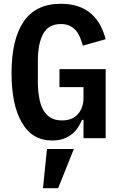

<svg xmlns="http://www.w3.org/2000/svg" viewBox="-20 -730 640 1014"><path d="M207 264C207 264 287 264 287 264C287 264 370 57 370 57C370 57 228 57 228 57C228 57 207 264 207 264ZM421 0C421 0 538 0 538 0C538 0 538 -365 538 -365C538 -365 294 -365 294 -365C294 -365 294 -270 294 -270C294 -270 421 -270 421 -270C421 -270 421 -213 421 -213C421 -213 421 -213 421 -213C421 -178 411 -150 392 -128C373 -105 344 -94 307 -94C307 -94 307 -94 307 -94C283 -94 263 -99 247 -109C231 -118 218 -132 208 -150C198 -168 191 -190 187 -215C182 -240 180 -267 180 -297C180 -297 180 -409 180 -409C180 -409 180 -409 180 -409C180 -469 189 -516 208 -551C227 -586 258 -603 301 -603C301 -603 301 -603 301 -603C320 -603 335 -600 348 -594C361 -587 372 -579 381 -569C390 -558 397 -546 403 -532C408 -518 413 -504 418 -489C418 -489 538 -523 538 -523C538 -523 538 -523 538 -523C531 -550 521 -575 509 -598C496 -621 481 -640 462 -657C443 -674 420 -687 394 -696C367 -705 337 -710 302 -710C302 -710 302 -710 302 -710C213 -710 148 -679 105 -616C62 -553 41 -463 41 -344C41 -344 41 -344 41 -344C41 -231 59 -144 96 -82C132 -19 185 12 256 12C256 12 256 12 256 12C278 12 298 9 315 3C332 -3 346 -11 359 -21C372 -31 382 -43 391 -56C400 -69 407 -83 413 -97C413 -97 421 -97 421 -97C421 -97 421 0 421 0Z"/></svg>

Font: IBM Plex Mono Mod
Style: SemiBold
Weight: 500
Designer: Mike Abbink, Paul van der Laan, Pieter van Rosmalen
Foundry: Bold Monday
Version: ""